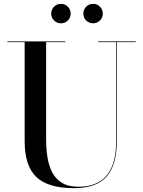

<svg xmlns="http://www.w3.org/2000/svg" viewBox="-20 -966 746 1001"><path d="M687.5 -750V-746.5H589V-230Q589 -106.5 536.2 -45.8Q483.5 15 364 15Q231.5 15 170 -42.8Q108.5 -100.5 108.5 -230V-746.5H18.5V-750H320.5V-746.5H220.5V-240Q220.5 -190.5 227.5 -146Q234.5 -101.5 252.5 -67Q270.5 -32.5 303.5 -12.5Q336.5 7.5 389 7.5Q453.5 7.5 497.2 -18.2Q541 -44 563.2 -96.5Q585.5 -149 585.5 -230V-746.5H491V-750ZM465.5 -844.5Q444 -844.5 429.2 -859.2Q414.5 -874 414.5 -895Q414.5 -916 429.2 -931Q444 -946 465.5 -946Q486.5 -946 501.2 -931Q516 -916 516 -895Q516 -874 501.2 -859.2Q486.5 -844.5 465.5 -844.5ZM297.5 -844.5Q276.5 -844.5 261.8 -859.2Q247 -874 247 -895Q247 -916 261.8 -931Q276.5 -946 298 -946Q319 -946 333.8 -931Q348.5 -916 348.5 -895Q348.5 -874 333.8 -859.2Q319 -844.5 297.5 -844.5Z"/></svg>

Font: Bodoni Moda 48pt Medium
Style: Regular
Weight: 500
Designer: Owen Earl
Foundry: indestructible type
Version: Version 2.005